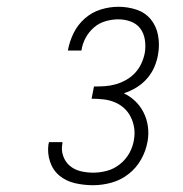

<svg xmlns="http://www.w3.org/2000/svg" viewBox="-20 -863 540 566"><path d="M255 -317Q227 -317 201 -323Q175 -329 155.5 -345Q136 -361 127.5 -386.5Q119 -412 123 -439Q124 -440 124 -441Q124 -442 124 -444H164Q164 -443 164 -442Q164 -441 164 -440Q160 -422 166 -404Q172 -386 185.5 -374.5Q199 -363 217 -358.5Q235 -354 255 -354Q275 -354 295.5 -359.5Q316 -365 333.5 -379Q351 -393 361.5 -412Q372 -431 375 -452Q378 -469 375.5 -486Q373 -503 365.5 -518Q358 -533 346 -544Q334 -555 318.5 -561.5Q303 -568 285.5 -570Q268 -572 250 -572L257 -608Q273 -608 289 -609Q305 -610 321 -614.5Q337 -619 352 -627.5Q367 -636 378.5 -648.5Q390 -661 397 -676.5Q404 -692 407 -708Q410 -727 407 -746Q404 -765 393.5 -779Q383 -793 365.5 -799.5Q348 -806 329 -806Q310 -806 291 -800.5Q272 -795 257 -782Q242 -769 232.5 -751.5Q223 -734 220 -714H180Q185 -741 197 -765.5Q209 -790 230 -808.5Q251 -827 277 -835Q303 -843 329 -843Q357 -843 382.5 -834.5Q408 -826 424.5 -806Q441 -786 446 -758.5Q451 -731 446 -703Q443 -684 435 -665.5Q427 -647 413.5 -631.5Q400 -616 382 -605Q364 -594 345 -588Q364 -579 379 -564.5Q394 -550 403.5 -531Q413 -512 416 -490Q419 -468 415 -446Q410 -418 396 -393Q382 -368 359 -350Q336 -332 308.5 -324.5Q281 -317 255 -317Z"/></svg>

Font: Iosevka Slab XLtObl
Style: Regular
Weight: 200
Italic angle: -9°
Monospace: yes
Designer: Belleve Invis
Foundry: Belleve Invis
Version: Version 11.1.1; ttfautohint (v1.8.3)